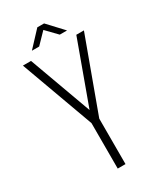

<svg xmlns="http://www.w3.org/2000/svg" viewBox="-208 -908 831 984"><g transform="rotate(-30 207.5 -416.5)"><path d="M209 -806 148 -743H105L189 -833H229L313 -743H270ZM184 0V-269L27 -700H75L209 -332L343 -700H388L230 -269V0Z"/></g></svg>

Font: Bebas Neue Book
Style: Regular
Weight: 400
Designer: Ryoichi Tsunekawa
Foundry: Ryoichi Tsunekawa
Version: Version 001.003